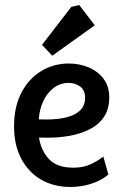

<svg xmlns="http://www.w3.org/2000/svg" viewBox="-20 -737 489 761"><path d="M258 4Q193.3 4 143.2 -24.9Q93.1 -53.8 64.4 -107.8Q35.7 -161.8 35.7 -235.7Q35.7 -314.6 65.2 -370.4Q94.6 -426.1 144 -455.7Q193.3 -485.3 252.5 -485.3Q294 -485.3 330.4 -470.3Q366.8 -455.3 389.9 -425.5Q413 -395.8 413 -351.1Q413 -303.9 391.5 -272.7Q370 -241.5 333.7 -223.7Q297.5 -205.9 253.8 -198.3Q210 -190.8 165.1 -191.3L134.6 -191.8Q142.5 -140.6 174 -106.5Q205.5 -72.4 270.8 -72.4Q310.1 -72.4 339.6 -86.1Q369 -99.8 389.4 -116.8L409.5 -45.5Q395.8 -32.6 372.8 -21.2Q349.8 -9.8 320.5 -2.9Q291.3 4 258 4ZM133.7 -263.9 159 -263.4Q182.3 -262.9 209.7 -265.9Q237 -268.9 261.4 -277.6Q285.8 -286.3 301.5 -303.6Q317.2 -321 317.2 -349Q317.2 -380.1 297.3 -394.3Q277.4 -408.4 253.1 -408.4Q218.6 -408.4 192.6 -388.6Q166.6 -368.8 151.4 -335.9Q136.2 -303 133.7 -263.9ZM187.2 -516.2 146.5 -559.1 262.5 -709.7 294.2 -717 355.5 -636.7Z"/></svg>

Font: Kreon Light
Style: Regular
Weight: 300
Designer: Julia Petretta
Foundry: Julia Petretta and Eli Heuer
Version: Version 2.002